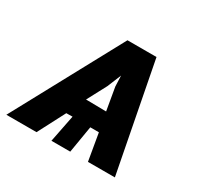

<svg xmlns="http://www.w3.org/2000/svg" viewBox="-170 -670 837 811"><g transform="rotate(30 248.5 -264.0)"><path d="M324.2 -131.3H282.2L260.3 0H168.5L194.8 -132.8L164.6 -132.3L95.7 0H-51.3L234.4 -528.3H376L478 0H346.7ZM208 -224.1 306.6 -222.7 287.6 -333.5 285.6 -385.7 257.8 -317.9Z"/></g></svg>

Font: RobotoInd
Style: Bold Italic
Weight: 700
Italic angle: -12°
Designer: Google
Version: Version 2.001150; 2014